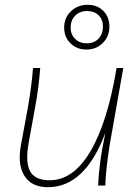

<svg xmlns="http://www.w3.org/2000/svg" viewBox="-20 -775 575 802"><path d="M180 7Q112 7 82 -40.5Q52 -88 68 -172L96 -323Q104 -369 109.5 -410.5Q115 -452 118 -491H148Q145 -451 139.5 -408Q134 -365 126 -323L100 -180Q85 -98 105.5 -60Q126 -22 188 -22Q286 -22 357.5 -142.5Q429 -263 467 -491H495L438 -169Q431 -125 425.5 -76Q420 -27 420 0H390Q391 -36 397.5 -89.5Q404 -143 420 -220Q335 7 180 7ZM341 -568Q301 -568 274.5 -594Q248 -620 248 -660Q248 -701 276.5 -728Q305 -755 346 -755Q386 -755 411.5 -729.5Q437 -704 437 -664Q437 -623 409.5 -595.5Q382 -568 341 -568ZM342 -594Q373 -594 391.5 -613.5Q410 -633 410 -664Q410 -694 391.5 -711.5Q373 -729 344 -729Q313 -729 294 -709.5Q275 -690 275 -660Q275 -631 294 -612.5Q313 -594 342 -594Z"/></svg>

Font: Livvic Thin
Style: Italic
Weight: 250
Italic angle: -10°
Designer: Jacques Le Bailly, Baron von Fonthausen
Version: Version 1.001; ttfautohint (v1.8.2)